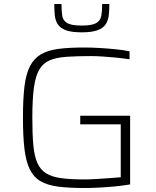

<svg xmlns="http://www.w3.org/2000/svg" viewBox="-20 -934 780 962"><path d="M402 8Q325 8 271 1Q217 -6 182.5 -26.5Q148 -47 129 -86Q110 -125 102.5 -188Q95 -251 95 -344Q95 -438 102.5 -500.5Q110 -563 130 -602Q150 -641 184.5 -661.5Q219 -682 272.5 -689Q326 -696 402 -696Q439 -696 480.5 -693.5Q522 -691 561 -687Q600 -683 629 -677V-637Q596 -642 560.5 -645.5Q525 -649 492.5 -651Q460 -653 437 -653Q365 -653 314 -649.5Q263 -646 229.5 -632Q196 -618 177 -585.5Q158 -553 150 -495Q142 -437 142 -344Q142 -262 147 -207Q152 -152 167 -118Q182 -84 210.5 -66Q239 -48 285.5 -41.5Q332 -35 402 -35Q427 -35 461 -37Q495 -39 528.5 -41.5Q562 -44 585 -46V-311H382V-354H632V-10Q597 -4 556 0Q515 4 475 6Q435 8 402 8ZM390 -772Q338 -772 310 -782.5Q282 -793 269.5 -812.5Q257 -832 254.5 -857.5Q252 -883 252 -914H288Q288 -879 292 -854.5Q296 -830 317.5 -818Q339 -806 389 -806Q440 -806 461.5 -818Q483 -830 487.5 -854.5Q492 -879 492 -914H528Q528 -883 525 -857.5Q522 -832 509.5 -812.5Q497 -793 468.5 -782.5Q440 -772 390 -772Z"/></svg>

Font: Saira SemiExpanded ExtraLight
Style: Regular
Weight: 250
Width: 6
Designer: Hector Gatti with collaboration of the Omnibus-Type team
Foundry: Omnibus-Type
Version: Version 1.101